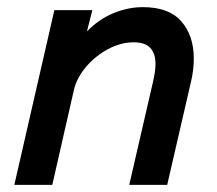

<svg xmlns="http://www.w3.org/2000/svg" viewBox="-20 -516 605 536"><path d="M131.8 -487.8H237.8L222.7 -428.2Q256.3 -462.9 297.4 -479.5Q338.4 -496.1 378.9 -496.1Q451.7 -496.1 486.3 -456.3Q521 -416.5 521 -352.5Q521 -321.8 513.7 -290L446.8 0H340.8L406.7 -285.6Q414.1 -316.4 414.1 -337.4Q414.1 -366.2 399.7 -382.1Q385.3 -397.9 353 -397.9Q317.4 -397.9 281.7 -378.9Q246.1 -359.9 220.2 -329.3Q194.3 -298.8 186.5 -265.6L126 0H20Z"/></svg>

Font: Acari Sans SemiBold
Style: Italic
Weight: 600
Italic angle: -13°
Designer: Alfredo Marco Pradil and Stefan Peev
Foundry: Hanken Design Co.
Version: Version 1.045;January 11, 2019;FontCreator 11.5.0.2425 64-bi